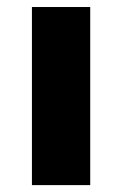

<svg xmlns="http://www.w3.org/2000/svg" viewBox="-20 -538 355 558"><path d="M72.8 -517.6H242.2V0H72.8Z"/></svg>

Font: Proza Libre
Style: Bold
Weight: 700
Designer: Jasper de Waard
Foundry: Jasper de Waard
Version: Version 1.000; ttfautohint (v1.4.1.8-43bc)